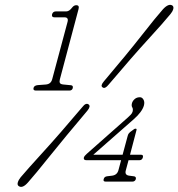

<svg xmlns="http://www.w3.org/2000/svg" viewBox="-20 -734 721 776"><path d="M200 -664Q187.5 -664 190.5 -676.5Q194 -688 206.5 -688H248.5Q260 -688 272 -704Q279 -713 288.5 -713Q301.5 -713 297.5 -697.5L222 -413.5Q219.5 -404.5 222 -399Q224.5 -393.5 236 -392.5L267 -389.5Q276.5 -388.5 274 -377.5Q271 -368 260.5 -368H125Q113 -368 115.5 -378.5Q118 -388.5 132.5 -390L166 -392.5Q186 -394.5 191 -414L253 -645.5Q258 -664 240.5 -664ZM496 -184.5Q497.5 -190.5 500 -194Q502.5 -197.5 505.5 -200L518.5 -209.5Q523 -214 528 -214Q533.5 -214 531.5 -207.5L505.5 -108.5H550.5Q560 -108.5 557.5 -98Q554.5 -86.5 543.5 -86.5H499.5L488.5 -45.5Q483 -26.5 502 -24L521 -21.5Q531 -20.5 529 -10Q525.5 0 515 0H407Q396 0 399 -10Q401.5 -20 412.5 -21.5L433 -24Q453 -26.5 458.5 -45.5L469.5 -86.5H329.5Q316.5 -86.5 319 -97.5Q321 -104 331.5 -113L496 -258.5Q502.5 -264.5 508.2 -270.2Q514 -276 516 -283Q518.5 -294 514.5 -300.2Q510.5 -306.5 513.5 -317.5Q516.5 -327 524.8 -334Q533 -341 545.5 -341Q554.5 -341 560 -331.2Q565.5 -321.5 561.5 -307Q554 -281.5 520.5 -252L357 -108.5H475.5ZM419.5 -392.5Q404 -373 394.5 -381Q384.5 -387.5 400.5 -406Q497.5 -520.5 554 -592.8Q610.5 -665 639 -697Q662 -721.5 677 -711.5Q683 -706.5 680 -696.5Q677 -686.5 668 -676Q642 -644 579 -575.2Q516 -506.5 419.5 -392.5ZM312.5 -301Q327 -320 338 -312Q348 -305 333 -286.5Q240.5 -177 181 -102.8Q121.5 -28.5 93 3.5Q70.5 29 55.5 18Q49 13.5 52 3.2Q55 -7 63.5 -17.5Q90.5 -49.5 155.5 -120.8Q220.5 -192 312.5 -301Z"/></svg>

Font: Fraunces 72pt SuperSoft Thin
Style: Italic
Weight: 100
Italic angle: -16°
Version: Version 1.000;[b76b70a41]